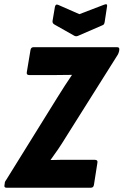

<svg xmlns="http://www.w3.org/2000/svg" viewBox="-39 -875 576 895"><path d="M-9 0Q-21 0 -18 -13L-17 -19Q-17 -28 -11 -35L228 -420Q245 -447 262.5 -474.5Q280 -502 296 -525V-526Q274 -526 250.5 -525.5Q227 -525 205 -525H98Q83 -525 86 -539L103 -641Q105 -655 117 -655H507Q519 -655 517 -642L516 -636Q515 -632 513.5 -627.5Q512 -623 510 -620L267 -234Q250 -206 232 -179.5Q214 -153 197 -130V-129Q220 -130 243 -130Q266 -130 288 -130H403Q418 -130 415 -116L399 -14Q397 0 385 0ZM446 -853Q463 -860 460 -845L449 -773Q448 -767 446 -763Q444 -759 438 -757L325 -708Q316 -704 308 -708L216 -760Q210 -763 207.5 -767.5Q205 -772 206 -778L217 -843Q220 -858 233 -852L331 -809Z"/></svg>

Font: Sofia Sans Condensed Black
Style: Italic
Weight: 900
Italic angle: -9°
Version: Version 4.100